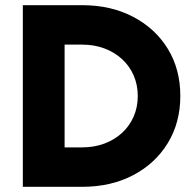

<svg xmlns="http://www.w3.org/2000/svg" viewBox="-20 -720 745 740"><path d="M68 0V-700H297Q408 -700 493.5 -655Q579 -610 627 -531.5Q675 -453 675 -350Q675 -248 627 -169Q579 -90 493.5 -45Q408 0 297 0ZM229 -152H297Q343 -152 382 -166.5Q421 -181 450 -207.5Q479 -234 495 -270.5Q511 -307 511 -350Q511 -393 495 -429.5Q479 -466 450 -492.5Q421 -519 382 -533.5Q343 -548 297 -548H229Z"/></svg>

Font: Figtree ExtraBold
Style: Regular
Weight: 800
Designer: Erik Kennedy
Foundry: Erik Kennedy
Version: Version 2.002